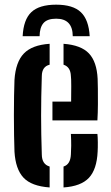

<svg xmlns="http://www.w3.org/2000/svg" viewBox="-20 -795 474 822"><path d="M42 -145.5Q41 -175 40.2 -216Q39.5 -257 39.5 -301.2Q39.5 -345.5 40.2 -385.5Q41 -425.5 42 -453Q47 -529.5 82.2 -566Q117.5 -602.5 192.5 -607.5V-518Q159.5 -510 159 -469.5Q156 -377.5 156 -300Q156 -222.5 159 -133Q159.5 -91.5 192.5 -82V7.5Q114.5 2 80.5 -34.5Q46.5 -71 42 -145.5ZM204.5 -279.5V-360H284.5Q285 -394.5 285 -426.8Q285 -459 283.5 -469.5Q282 -508.5 252 -518V-607.5Q327 -602 360.8 -566.2Q394.5 -530.5 398 -457.5Q398.5 -445.5 399 -415.8Q399.5 -386 399.2 -349Q399 -312 397 -279.5ZM252 7.5V-82Q281.5 -91 283.5 -133.5Q284.5 -148.5 284.8 -170.5Q285 -192.5 283.5 -221.5H397Q398.5 -210 398.8 -186Q399 -162 398 -145.5Q394.5 -70 360.8 -33.8Q327 2.5 252 7.5ZM220.5 -775Q148 -775 114.2 -743Q80.5 -711 77 -640H149.5Q150 -677.5 166.2 -696.2Q182.5 -715 220.5 -715Q291 -715 291.5 -640H364Q360 -710.5 326.2 -742.8Q292.5 -775 220.5 -775Z"/></svg>

Font: Big Shoulders Stencil Text
Style: Bold
Weight: 700
Designer: Patric King
Foundry: XO Type Co
Version: Version 1.000